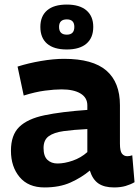

<svg xmlns="http://www.w3.org/2000/svg" viewBox="-20 -812 610 842"><path d="M28 -151Q28 -220 64.5 -255.5Q101 -291 175 -306.5Q249 -322 363 -330V-350Q363 -384 333 -402Q303 -420 250 -420Q219 -420 177 -414.5Q135 -409 84 -393L57 -520Q104 -535 159.5 -544.5Q215 -554 261 -554Q387 -554 446.5 -502.5Q506 -451 506 -351V-182Q506 -149 515 -138Q524 -127 538 -127Q543 -127 549 -128Q555 -129 560 -131L570 -13Q553 -3 531 3.5Q509 10 480 10Q437 10 411.5 -7.5Q386 -25 374 -64Q337 -33 289 -11.5Q241 10 175 10Q104 10 66 -35.5Q28 -81 28 -151ZM171 -163Q171 -127 188 -111Q205 -95 232 -95Q263 -95 299 -107.5Q335 -120 363 -145V-246Q302 -243 259 -237Q216 -231 193.5 -214.5Q171 -198 171 -163ZM273 -595Q216 -595 186.5 -620.5Q157 -646 157 -694Q157 -741 186.5 -766.5Q216 -792 273 -792Q329 -792 359 -766.5Q389 -741 389 -694Q389 -646 359 -620.5Q329 -595 273 -595ZM273 -660Q306 -660 306 -694Q306 -727 273 -727Q239 -727 239 -694Q239 -660 273 -660Z"/></svg>

Font: Georama
Style: Bold
Weight: 700
Designer: Jean-Baptiste Levee
Foundry: Production Type
Version: Version 1.000